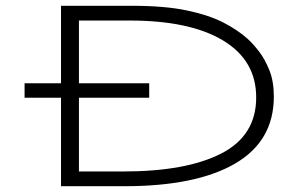

<svg xmlns="http://www.w3.org/2000/svg" viewBox="-20 -643 1040 664"><path d="M191 1V-305H65V-355H191V-623H436Q551 -623 628 -606.5Q705 -590 754.5 -564Q804 -538 836 -509Q854 -493 875 -466Q896 -439 911.5 -400.5Q927 -362 927 -309Q927 -155 792.5 -77Q658 1 410 1ZM253 -50H406Q624 -50 745 -112Q866 -174 866 -306Q866 -434 751.5 -503Q637 -572 428 -572H253V-355H496V-305H253Z"/></svg>

Font: Inconsolata UltraExpanded Light
Style: Regular
Weight: 300
Width: 9
Monospace: yes
Designer: Raph Levien, Cyreal, Brenton Simpson
Foundry: Raph Levien, Cyreal, Google
Version: Version 3.001; ttfautohint (v1.8.2.53-6de2)